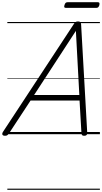

<svg xmlns="http://www.w3.org/2000/svg" viewBox="-66 -1208 919 1728"><path d="M-22 14Q-38 14 -43.5 5Q-49 -4 -40 -20L600 -994Q608 -1006 615.5 -1010.5Q623 -1015 637 -1015Q650 -1015 656.5 -1009.5Q663 -1004 664 -988L719 -14Q720 0 713.5 7Q707 14 692 14Q678 14 673 8.5Q668 3 667 -10L650 -303H209L16 -9Q6 5 -1 9.5Q-8 14 -22 14ZM241 -353H648L617 -930ZM528 -1137Q516 -1137 513 -1143.5Q510 -1150 514 -1161Q518 -1175 524 -1181.5Q530 -1188 542 -1188H814Q826 -1188 828.5 -1181Q831 -1174 828 -1161Q824 -1149 818 -1143Q812 -1137 800 -1137ZM0 490H833V500H0ZM0 -20H833V0H0ZM0 -505H833V-500H0ZM0 -1010H833V-1000H0Z"/></svg>

Font: Playwrite MX Guides
Style: Regular
Weight: 400
Designer: Veronika Burian, José Scaglione
Foundry: TypeTogether
Version: Version 1.003